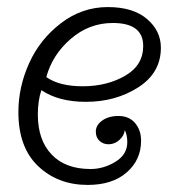

<svg xmlns="http://www.w3.org/2000/svg" viewBox="-20 -512 506 543"><path d="M333 -144Q331 -128 317.5 -116Q304 -104 287 -104Q272 -104 261.5 -113.5Q251 -123 251 -140Q251 -158 269 -171Q287 -184 315 -184Q345 -184 362 -164Q379 -144 379 -114Q379 -60 338.5 -24.5Q298 11 228 11Q144 11 88 -42Q32 -95 32 -195Q32 -266 62.5 -333.5Q93 -401 152.5 -446.5Q212 -492 285 -492Q356 -492 395.5 -458.5Q435 -425 435 -377Q435 -306 371 -265Q307 -224 223 -224Q146 -224 97 -257Q87 -227 87 -188Q87 -116 126 -75Q165 -34 236 -34Q273 -34 306.5 -54.5Q340 -75 340 -110Q340 -130 333 -144ZM111 -294Q148 -268 214 -268Q282 -268 333.5 -297.5Q385 -327 385 -382Q385 -447 299 -447Q232 -447 180 -402Q128 -357 111 -294Z"/></svg>

Font: Bonbon
Style: Regular
Weight: 400
Designer: Ksenia Erulevich
Foundry: Cyreal (www.cyreal.org)
Version: Version 1.000